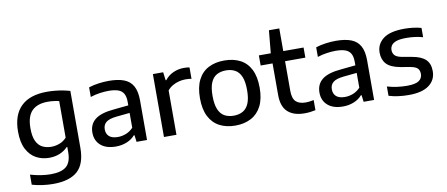

<svg xmlns="http://www.w3.org/2000/svg" viewBox="-80 -1073 3809 1635"><g transform="rotate(-10 1825.0 -255.0)"><path d="M266 230Q223.5 230 175.5 223.8Q127.5 217.5 84 204.5V117.5Q132 131.5 176.5 138.2Q221 145 259.5 145Q353 145 395.5 108.2Q438 71.5 438 -15.5V-59.5H432.5Q405 -30 364 -12.5Q323 5 271 5Q210 5 159.2 -22.5Q108.5 -50 78 -108.5Q47.5 -167 47.5 -261Q47.5 -404 123.8 -478.2Q200 -552.5 349.5 -552.5Q383 -552.5 417.2 -549.2Q451.5 -546 484.5 -539.8Q517.5 -533.5 546.5 -525V-34Q546.5 106 477.2 168Q408 230 266 230ZM306 -84.5Q342 -84.5 377.2 -98Q412.5 -111.5 438 -140V-456Q419 -461 394 -464.2Q369 -467.5 340 -467.5Q250 -467.5 203.2 -420.5Q156.5 -373.5 156.5 -270Q156.5 -199.5 175.8 -159Q195 -118.5 228.8 -101.5Q262.5 -84.5 306 -84.5Z M848.5 9Q763 9 716.2 -32.2Q669.5 -73.5 669.5 -142Q669.5 -214.5 721 -255.2Q772.5 -296 886.5 -305.5L1036 -320.5L1045 -256L895 -241Q832 -234.5 805 -212.5Q778 -190.5 778 -151.5Q778 -112 803 -90Q828 -68 878.5 -68Q913.5 -68 948.2 -81.5Q983 -95 1011 -124.5V-348Q1011 -395 995.2 -421.2Q979.5 -447.5 947.5 -458.2Q915.5 -469 866 -469Q833 -469 791.2 -463.2Q749.5 -457.5 709 -444V-527Q748 -540 794.5 -546.2Q841 -552.5 882 -552.5Q961 -552.5 1013 -533Q1065 -513.5 1091 -467.5Q1117 -421.5 1117 -341.5V0H1026.5L1019 -58.5H1013Q985 -26 941.5 -8.5Q898 9 848.5 9Z M1263.5 0V-544H1352.5L1361.5 -473.5H1367.5Q1396 -511 1439.8 -530.5Q1483.5 -550 1531.5 -550Q1545 -550 1557 -549Q1569 -548 1580.5 -546V-447.5Q1567.5 -450 1553.8 -450.8Q1540 -451.5 1526 -451.5Q1500 -451.5 1471.2 -444.2Q1442.5 -437 1416.2 -421.8Q1390 -406.5 1371.5 -383.5V0Z M1881 10Q1802.5 10 1744.5 -20.5Q1686.5 -51 1654.5 -113.2Q1622.5 -175.5 1622.5 -271.5Q1622.5 -367 1654 -429.2Q1685.5 -491.5 1743.5 -522Q1801.5 -552.5 1881 -552.5Q1960.5 -552.5 2018.5 -522.2Q2076.5 -492 2107.8 -429.8Q2139 -367.5 2139 -272Q2139 -176.5 2107 -114Q2075 -51.5 2016.8 -20.8Q1958.5 10 1881 10ZM1881 -75.5Q1927 -75.5 1960.5 -94.5Q1994 -113.5 2012 -156.2Q2030 -199 2030 -271Q2030 -343.5 2012 -386.5Q1994 -429.5 1960.5 -448.2Q1927 -467 1881 -467Q1834.5 -467 1801 -448.2Q1767.5 -429.5 1749.5 -387Q1731.5 -344.5 1731.5 -272.5Q1731.5 -200 1749.5 -156.8Q1767.5 -113.5 1801 -94.5Q1834.5 -75.5 1881 -75.5Z M2478 9.5Q2384.5 9.5 2333.8 -37Q2283 -83.5 2283 -182.5V-544L2301.5 -740H2391V-201Q2391 -134 2419.5 -107Q2448 -80 2505 -80Q2521 -80 2537 -82.2Q2553 -84.5 2573.5 -88.5V-1Q2550.5 4 2526.5 6.8Q2502.5 9.5 2478 9.5ZM2180 -456.5V-544H2566.5V-456.5Z M2812 9Q2726.5 9 2679.8 -32.2Q2633 -73.5 2633 -142Q2633 -214.5 2684.5 -255.2Q2736 -296 2850 -305.5L2999.5 -320.5L3008.5 -256L2858.5 -241Q2795.5 -234.5 2768.5 -212.5Q2741.5 -190.5 2741.5 -151.5Q2741.5 -112 2766.5 -90Q2791.5 -68 2842 -68Q2877 -68 2911.8 -81.5Q2946.5 -95 2974.5 -124.5V-348Q2974.5 -395 2958.8 -421.2Q2943 -447.5 2911 -458.2Q2879 -469 2829.5 -469Q2796.5 -469 2754.8 -463.2Q2713 -457.5 2672.5 -444V-527Q2711.5 -540 2758 -546.2Q2804.5 -552.5 2845.5 -552.5Q2924.5 -552.5 2976.5 -533Q3028.5 -513.5 3054.5 -467.5Q3080.5 -421.5 3080.5 -341.5V0H2990L2982.5 -58.5H2976.5Q2948.5 -26 2905 -8.5Q2861.5 9 2812 9Z M3380 10Q3333 10 3289.8 4.2Q3246.5 -1.5 3207.5 -13.5V-94Q3251 -81.5 3293.5 -75.8Q3336 -70 3379.5 -70Q3451.5 -70 3481.5 -91Q3511.5 -112 3511.5 -149.5Q3511.5 -180.5 3494.8 -197.5Q3478 -214.5 3434 -222.5L3346.5 -237.5Q3265.5 -252.5 3231 -290.2Q3196.5 -328 3196.5 -388.5Q3196.5 -461 3255 -506.8Q3313.5 -552.5 3439.5 -552.5Q3478 -552.5 3515.2 -547.8Q3552.5 -543 3584.5 -534V-453.5Q3549.5 -463.5 3514 -468Q3478.5 -472.5 3441 -472.5Q3386.5 -472.5 3355.8 -461.8Q3325 -451 3312.5 -432.8Q3300 -414.5 3300 -392.5Q3300 -365.5 3316 -347.2Q3332 -329 3375 -320.5L3462.5 -305Q3541 -291.5 3578 -256.2Q3615 -221 3615 -155Q3615 -79 3555.5 -34.5Q3496 10 3380 10Z"/></g></svg>

Font: Encode Sans SemiExpanded Medium
Style: Regular
Weight: 500
Width: 6
Designer: Multiple Designers
Foundry: Impallari Type
Version: Version 3.002